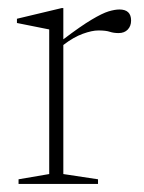

<svg xmlns="http://www.w3.org/2000/svg" viewBox="-20 -456 358 476"><path d="M276 -432.5Q305 -432.5 305 -405Q305 -391.5 296.8 -382.8Q288.5 -374 274 -374Q262 -374 252.2 -377.2Q242.5 -380.5 224 -380.5Q208 -380.5 185.2 -372.2Q162.5 -364 137 -344.5V-24.5L223 -11.5V0H26V-11.5L102 -24.5V-383L22 -399V-409.5L133 -436H137V-358.5Q180.5 -391.5 207 -407.2Q233.5 -423 249.2 -427.8Q265 -432.5 276 -432.5Z"/></svg>

Font: Newsreader 16pt ExtraLight
Style: Regular
Weight: 275
Designer: Hugues Gentile
Foundry: Production Type
Version: Version 1.003; ttfautohint (v1.8.3)